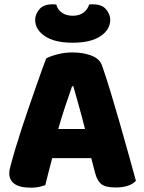

<svg xmlns="http://www.w3.org/2000/svg" viewBox="-20 -859 667 890"><path d="M403 -126H222Q212 -90 204.5 -59Q197 -28 190 -1Q176 4 160.5 7.5Q145 11 123 11Q72 11 47.5 -6.5Q23 -24 23 -55Q23 -69 27 -83Q31 -97 36 -116Q43 -143 55.5 -183.5Q68 -224 83 -270.5Q98 -317 115 -365.5Q132 -414 147 -457.5Q162 -501 174.5 -535.5Q187 -570 194 -588Q211 -598 245.5 -607Q280 -616 315 -616Q365 -616 403.5 -601.5Q442 -587 453 -555Q471 -504 492 -435Q513 -366 534 -292.5Q555 -219 575 -147.5Q595 -76 610 -21Q598 -7 574 1.5Q550 10 517 10Q468 10 449 -6Q430 -22 421 -57ZM314 -459Q300 -418 283 -368Q266 -318 250 -261H374Q360 -318 345.5 -368.5Q331 -419 320 -459ZM317 -786Q348 -786 367.5 -801Q387 -816 393 -838Q398 -839 402 -839Q406 -839 411 -839Q452 -839 471.5 -816Q491 -793 491 -767Q491 -722 446 -691.5Q401 -661 317 -661Q233 -661 188 -691.5Q143 -722 143 -767Q143 -793 162.5 -816Q182 -839 223 -839Q228 -839 232 -839Q236 -839 241 -838Q246 -816 266 -801Q286 -786 317 -786Z"/></svg>

Font: Baloo Tammudu 2 ExtraBold
Style: Regular
Weight: 800
Designer: Maithili Shingre, Omkar Shende and Ek Type
Foundry: Ek Type
Version: Version 1.640;hotconv 1.0.111;makeotfexe 2.5.65597; ttfautoh